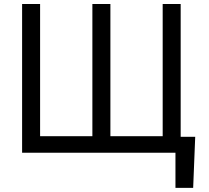

<svg xmlns="http://www.w3.org/2000/svg" viewBox="-20 -747 1020 939"><path d="M934.7 -78.1 924.7 171.9H838.1V0H88.1V-727.3H176.1V-81H431.8V-727.3H519.9V-81H775.6V-727.3H863.6V-78.1Z"/></svg>

Font: Inter UI
Style: Regular
Weight: 400
Designer: Rasmus Andersson
Foundry: rsms
Version: 3.2;8d6f07862